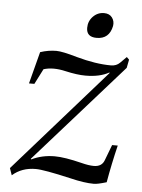

<svg xmlns="http://www.w3.org/2000/svg" viewBox="-48 -662 527 712"><g transform="rotate(5 215.0 -306.0)"><path d="M409 -468 418 -459 412 -428 87 -61 89 -59Q128 -78 175 -78Q212 -78 276 -62Q303 -55 322 -55Q352 -55 361 -80L383 -138H404Q387 -68 375 1Q342 11 328 11Q292 11 239 -2Q139 -25 109 -25Q57 -25 22 6L13 -20L351 -404L349 -405Q315 -386 262 -386Q231 -386 187 -396Q140 -407 105 -396L76 -339H56L87 -458Q117 -468 147 -468Q169 -468 224 -452Q296 -432 353 -432Q373 -432 386 -445ZM348 -578Q338 -529 291 -529Q253 -529 253 -563Q253 -588 270 -605.5Q287 -623 311 -623Q331 -623 341 -609.5Q351 -596 348 -578Z"/></g></svg>

Font: GFS Didot
Style: Italic
Weight: 400
Italic angle: -12°
Designer: Takis Katsoulidis and George D. Matthiopoulos
Foundry: George Matthiopoulos and Takis Katsoulidis
Version: Version 1.0